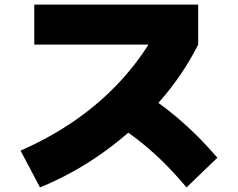

<svg xmlns="http://www.w3.org/2000/svg" viewBox="-20 -765 1040 840"><path d="M70 -106Q202 -164 311.5 -240.5Q421 -317 507.5 -411Q594 -505 657 -615L715 -570H130V-745H847V-570Q780 -436 674.5 -316.5Q569 -197 436.5 -101.5Q304 -6 155 55ZM796 55Q740 -12 684.5 -65.5Q629 -119 570 -163.5Q511 -208 444 -246L570 -381Q665 -327 755.5 -250.5Q846 -174 931 -75Z"/></svg>

Font: M PLUS 1 Thin Black
Style: Regular
Weight: 900
Version: Version 1.001